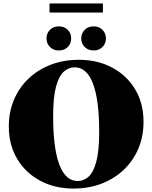

<svg xmlns="http://www.w3.org/2000/svg" viewBox="-20 -1076 882 1111"><path d="M436 -730Q544 -730 628.8 -685Q713.5 -640 762 -559.2Q810.5 -478.5 810.5 -371Q810.5 -286.5 780.5 -215.8Q750.5 -145 695.8 -93.2Q641 -41.5 567.2 -13.2Q493.5 15 405.5 15Q297.5 15 213 -30Q128.5 -75 79.8 -156Q31 -237 31 -344Q31 -428.5 61 -499.2Q91 -570 145.8 -621.8Q200.5 -673.5 274.5 -701.8Q348.5 -730 436 -730ZM430 -28.5Q464.5 -28.5 492.5 -53.5Q520.5 -78.5 537.2 -140.5Q554 -202.5 554 -313Q554 -495.5 518.5 -591Q483 -686.5 411.5 -686.5Q377.5 -686.5 349.2 -661.5Q321 -636.5 304.2 -574.8Q287.5 -513 287.5 -402Q287.5 -219.5 323.2 -124Q359 -28.5 430 -28.5ZM320.5 -784Q289 -784 269 -804.2Q249 -824.5 249 -853.5Q249 -883 269 -903.2Q289 -923.5 320.5 -923.5Q352.5 -923.5 372.2 -903.2Q392 -883 392 -853.5Q392 -824.5 372.2 -804.2Q352.5 -784 320.5 -784ZM521.5 -784Q490 -784 470 -804.2Q450 -824.5 450 -853.5Q450 -883 470 -903.2Q490 -923.5 521.5 -923.5Q553.5 -923.5 573.2 -903.2Q593 -883 593 -853.5Q593 -824.5 573.2 -804.2Q553.5 -784 521.5 -784ZM266.5 -1003.5V-1056H575.5V-1003.5Z"/></svg>

Font: Newsreader 72pt ExtraBold
Style: Regular
Weight: 800
Designer: Hugues Gentile
Foundry: Production Type
Version: Version 1.003; ttfautohint (v1.8.3)